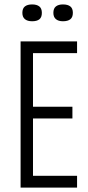

<svg xmlns="http://www.w3.org/2000/svg" viewBox="-20 -847 397 867"><path d="M73 0V-660H129V0ZM81 0V-53H328V0ZM81 -312V-365H307V-312ZM81 -607V-660H328V-607ZM264 -751Q244 -751 232.5 -760.5Q221 -770 221 -789Q221 -809 232.5 -818Q244 -827 264 -827Q286 -827 297.5 -818Q309 -809 309 -789Q309 -769 297.5 -760Q286 -751 264 -751ZM125 -751Q104 -751 92.5 -760.5Q81 -770 81 -789Q81 -809 92.5 -818Q104 -827 125 -827Q146 -827 157.5 -818Q169 -809 169 -789Q169 -769 158 -760Q147 -751 125 -751Z"/></svg>

Font: Bricolage Grotesque Condensed ExtraLight
Style: Regular
Weight: 250
Width: 3
Designer: Mathieu Triay
Foundry: Atelier Triay
Version: Version 1.000;gftools[0.9.30]